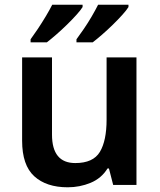

<svg xmlns="http://www.w3.org/2000/svg" viewBox="-20 -786 678 816"><path d="M560 -542V0H461L443 -70H437Q411 -28 365 -9Q319 10 268 10Q177 10 125.5 -37Q74 -84 74 -188V-542H201V-214Q201 -93 300 -93Q376 -93 404.5 -140.5Q433 -188 433 -278V-542ZM526 -756Q518 -743 500 -723Q482 -703 459.5 -681Q437 -659 414 -639Q391 -619 374 -606H305V-619Q319 -638 336.5 -663.5Q354 -689 370 -716.5Q386 -744 397 -766H526ZM331 -756Q323 -743 305 -723Q287 -703 264.5 -681Q242 -659 219 -639Q196 -619 179 -606H110V-619Q124 -638 141 -663.5Q158 -689 174.5 -716.5Q191 -744 202 -766H331Z"/></svg>

Font: Noto Sans Canadian Aboriginal SemiBold
Style: Regular
Weight: 600
Designer: Monotype Design Team, Typotheque's Kevin King
Foundry: Monotype Imaging Inc.
Version: Version 2.004; ttfautohint (v1.8.4.7-5d5b)